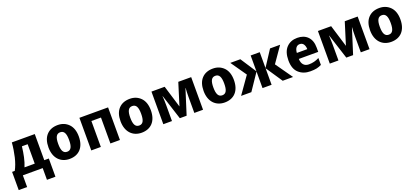

<svg xmlns="http://www.w3.org/2000/svg" viewBox="45 -1690 6523 3020"><g transform="rotate(-20 3306.5 -180.0)"><path d="M167 -545.9C160.6 -464.4 147.9 -385.3 129.9 -308.1C111.3 -230.5 86.9 -164.1 57.1 -108.9H12.2V195.8H152.8V0H484.9V195.8H627V-108.9H550.8V-545.9ZM391.1 -108.9H220.2C259.8 -204.1 280.8 -312.5 294.9 -434.1H391.1Z M1189 -273.9C1189 -364.7 1165 -434.6 1117.7 -483.4C1069.8 -531.7 1009.8 -556.2 937 -556.2C857.9 -556.2 795.4 -531.7 750 -483.4C704.1 -434.6 681.2 -364.7 681.2 -273.9C681.2 -92.3 786.6 9.8 934.1 9.8C1091.3 9.8 1189 -92.3 1189 -273.9ZM844.2 -273.9C844.2 -381.8 870.1 -436 935.1 -436C1001 -436 1026.4 -381.8 1026.4 -273.9C1026.4 -166 1002 -109.9 936 -109.9C869.6 -109.9 844.2 -166 844.2 -273.9Z M1297.9 -545.9V0H1458V-434.1H1618.2V0H1777.8V-545.9Z M2395 -273.9C2395 -364.7 2371.1 -434.6 2323.7 -483.4C2275.9 -531.7 2215.8 -556.2 2143.1 -556.2C2064 -556.2 2001.5 -531.7 1956.1 -483.4C1910.2 -434.6 1887.2 -364.7 1887.2 -273.9C1887.2 -92.3 1992.7 9.8 2140.1 9.8C2297.4 9.8 2395 -92.3 2395 -273.9ZM2050.3 -273.9C2050.3 -381.8 2076.2 -436 2141.1 -436C2207 -436 2232.4 -381.8 2232.4 -273.9C2232.4 -166 2208 -109.9 2142.1 -109.9C2075.7 -109.9 2050.3 -166 2050.3 -273.9Z M2953.1 -545.9 2837.9 -175.8 2725.1 -545.9H2503.9V0H2648.9V-264.2C2648.9 -324.2 2647 -372.6 2643.1 -417H2646L2780.3 0H2894L3025.9 -416H3028.8C3024.9 -373 3022.9 -321.3 3022.9 -268.1V0H3168.9V-545.9Z M3785.6 -273.9C3785.6 -364.7 3761.7 -434.6 3714.4 -483.4C3666.5 -531.7 3606.4 -556.2 3533.7 -556.2C3454.6 -556.2 3392.1 -531.7 3346.7 -483.4C3300.8 -434.6 3277.8 -364.7 3277.8 -273.9C3277.8 -92.3 3383.3 9.8 3530.8 9.8C3688 9.8 3785.6 -92.3 3785.6 -273.9ZM3440.9 -273.9C3440.9 -381.8 3466.8 -436 3531.7 -436C3597.7 -436 3623 -381.8 3623 -273.9C3623 -166 3598.6 -109.9 3532.7 -109.9C3466.3 -109.9 3440.9 -166 3440.9 -273.9Z M4488.8 -545.9 4316.4 -280.8V-545.9H4164.6V-280.8L3991.7 -545.9H3823.7L4005.9 -284.2L3805.7 0H3977.5L4164.6 -276.9V0H4316.4V-276.9L4502.4 0H4675.8L4475.6 -284.2L4657.7 -545.9Z M4945.8 -556.2C4871.1 -556.2 4811 -532.2 4765.1 -484.4C4718.8 -436 4695.8 -364.3 4695.8 -269C4695.8 -174.3 4721.2 -104 4772 -58.6C4822.3 -13.2 4886.2 9.8 4963.9 9.8C5006.3 9.8 5042.5 6.8 5071.3 0.5C5100.1 -5.9 5127 -15.6 5151.9 -28.8V-144C5094.7 -114.7 5043 -101.1 4978 -101.1C4901.9 -101.1 4859.4 -151.9 4857.9 -235.8H5182.6V-308.1C5182.6 -387.2 5161.1 -448.2 5118.7 -491.7C5076.2 -534.7 5018.6 -556.2 4945.8 -556.2ZM4948.7 -450.2C4978 -450.2 4999.5 -439 5013.7 -417C5027.8 -395 5035.2 -367.7 5035.6 -335H4860.8C4866.2 -413.6 4900.4 -450.2 4948.7 -450.2Z M5739.7 -545.9 5624.5 -175.8 5511.7 -545.9H5290.5V0H5435.5V-264.2C5435.5 -324.2 5433.6 -372.6 5429.7 -417H5432.6L5566.9 0H5680.7L5812.5 -416H5815.4C5811.5 -373 5809.6 -321.3 5809.6 -268.1V0H5955.6V-545.9Z M6572.3 -273.9C6572.3 -364.7 6548.3 -434.6 6501 -483.4C6453.1 -531.7 6393.1 -556.2 6320.3 -556.2C6241.2 -556.2 6178.7 -531.7 6133.3 -483.4C6087.4 -434.6 6064.5 -364.7 6064.5 -273.9C6064.5 -92.3 6169.9 9.8 6317.4 9.8C6474.6 9.8 6572.3 -92.3 6572.3 -273.9ZM6227.5 -273.9C6227.5 -381.8 6253.4 -436 6318.4 -436C6384.3 -436 6409.7 -381.8 6409.7 -273.9C6409.7 -166 6385.3 -109.9 6319.3 -109.9C6252.9 -109.9 6227.5 -166 6227.5 -273.9Z"/></g></svg>

Font: Avrile Sans
Style: Bold
Weight: 700
Designer: Monotype Design Team, Google (font), Stefan Peev (BGR Cyrillic), Cristiano Sobral (main changes)
Foundry: The Avrile Sans Project Authors
Version: Version 3.110